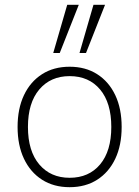

<svg xmlns="http://www.w3.org/2000/svg" viewBox="-20 -769 578 797"><path d="M269 8Q203 8 154.5 -23Q106 -54 79.5 -110Q53 -166 53 -242Q53 -318 79.5 -374Q106 -430 154.5 -461Q203 -492 269 -492Q335 -492 383.5 -461Q432 -430 458.5 -374Q485 -318 485 -242Q485 -166 458.5 -110Q432 -54 383.5 -23Q335 8 269 8ZM269 -31Q349 -31 395.5 -86.5Q442 -142 442 -242Q442 -342 395.5 -397.5Q349 -453 269 -453Q190 -453 143 -397.5Q96 -342 96 -242Q96 -142 143 -86.5Q190 -31 269 -31ZM310 -549 368 -749H416L337 -549ZM201 -549 259 -749H307L228 -549Z"/></svg>

Font: Nunito Sans ExtraLight
Style: Regular
Weight: 200
Designer: Vernon Adams
Foundry: Vernon Adams
Version: Version 3.006; ttfautohint (v1.8.3)